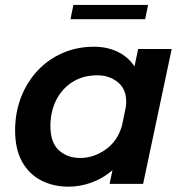

<svg xmlns="http://www.w3.org/2000/svg" viewBox="-20 -724 699 756"><path d="M249.5 11Q190.5 11 142.8 -13.2Q95 -37.5 67.2 -86.8Q39.5 -136 39.5 -210.5Q39.5 -280 62.5 -340Q85.5 -400 127.2 -445Q169 -490 226 -515Q283 -540 350.5 -540Q401.5 -540 443 -520.2Q484.5 -500.5 509.5 -462.5L524 -531H656L543.5 0H411.5L423 -54Q386 -22 341.2 -5.5Q296.5 11 249.5 11ZM178.5 -227Q178.5 -162.5 212 -132.2Q245.5 -102 296 -102Q348 -102 395 -134.5Q442 -167 460 -228L475 -300Q477 -313.5 477 -323.5Q477 -374.5 443.2 -401Q409.5 -427.5 363.5 -427.5Q307 -427.5 265.5 -401.2Q224 -375 201.2 -329.8Q178.5 -284.5 178.5 -227ZM257.5 -648.5 269 -704.5H563L551.5 -648.5Z"/></svg>

Font: Epilogue SemiBold
Style: Italic
Weight: 600
Italic angle: -12°
Designer: Tyler Finck
Foundry: Etcetera Type Co
Version: Version 2.111; ttfautohint (v1.8.3)